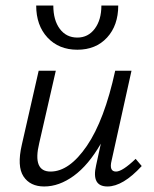

<svg xmlns="http://www.w3.org/2000/svg" viewBox="-20 -670 558 695"><path d="M111 -650H173Q173 -597 196.5 -565.5Q220 -534 260 -534Q299 -534 323 -566Q347 -598 347 -650H408Q408 -578 367.5 -534Q327 -490 260 -490Q193 -490 152 -534Q111 -578 111 -650ZM471 -95 493 -69Q425 5 369 5Q310 5 328 -72L345 -150Q300 -72 247 -33.5Q194 5 140 5Q89 5 65 -31.5Q41 -68 59 -146L120 -414H182L122 -152Q97 -49 163 -49Q231 -49 294.5 -142Q358 -235 397 -414H456L384 -89Q374 -49 400 -49Q423 -49 471 -95Z"/></svg>

Font: EauTestInfant
Style: Italic
Weight: 400
Italic angle: -12°
Designer: Christian Thalmann (Catharsis Fonts)
Version: Version 0.001;PS 000.001;hotconv 1.0.88;makeotf.lib2.5.64775